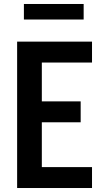

<svg xmlns="http://www.w3.org/2000/svg" viewBox="-20 -944 540 964"><path d="M66 0V-735H442V-630H190V-435H385V-330H190V-105H442V0ZM100 -846V-924H400V-846Z"/></svg>

Font: Iosevka SS18 Extrabold
Style: Regular
Weight: 800
Monospace: yes
Designer: Belleve Invis
Foundry: Belleve Invis
Version: Version 25.1.1; ttfautohint (v1.8.4)